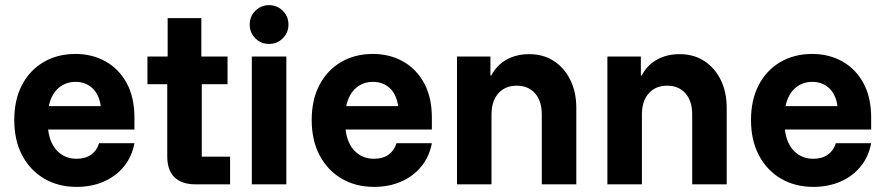

<svg xmlns="http://www.w3.org/2000/svg" viewBox="-20 -721 3463 751"><path d="M280 10Q208.3 10 153.3 -22.1Q98.3 -54.2 67.1 -112.9Q35.8 -171.7 35.8 -251.7Q35.8 -330.8 66.2 -388.8Q96.7 -446.7 150.8 -478.3Q205 -510 275 -510Q340.8 -510 392.9 -480.8Q445 -451.7 475.4 -396.2Q505.8 -340.8 505.8 -260.8V-214.2H168.3Q175 -159.2 205 -129.6Q235 -100 279.2 -100Q314.2 -100 336.7 -116.2Q359.2 -132.5 367.5 -160.8H505.8Q495.8 -107.5 464.2 -69.2Q432.5 -30.8 385 -10.4Q337.5 10 280 10ZM170.8 -305.8H374.2Q367.5 -352.5 340.8 -376.7Q314.2 -400.8 275.8 -400.8Q236.7 -400.8 208.8 -376.7Q180.8 -352.5 170.8 -305.8Z M744.2 0Q691.7 0 662.9 -27.1Q634.2 -54.2 634.2 -110V-391.7H556.7V-500H635.8V-650H767.5V-500H870V-391.7H769.2V-108.3H880V0Z M965 0V-500H1100V0ZM1032.5 -549.2Q1000.8 -549.2 978.8 -571.2Q956.7 -593.3 956.7 -625Q956.7 -656.7 978.8 -678.8Q1000.8 -700.8 1032.5 -700.8Q1064.2 -700.8 1086.2 -678.8Q1108.3 -656.7 1108.3 -625Q1108.3 -593.3 1086.2 -571.2Q1064.2 -549.2 1032.5 -549.2Z M1443.3 10Q1371.7 10 1316.7 -22.1Q1261.7 -54.2 1230.4 -112.9Q1199.2 -171.7 1199.2 -251.7Q1199.2 -330.8 1229.6 -388.8Q1260 -446.7 1314.2 -478.3Q1368.3 -510 1438.3 -510Q1504.2 -510 1556.3 -480.8Q1608.3 -451.7 1638.8 -396.2Q1669.2 -340.8 1669.2 -260.8V-214.2H1331.7Q1338.3 -159.2 1368.3 -129.6Q1398.3 -100 1442.5 -100Q1477.5 -100 1500 -116.2Q1522.5 -132.5 1530.8 -160.8H1669.2Q1659.2 -107.5 1627.5 -69.2Q1595.8 -30.8 1548.3 -10.4Q1500.8 10 1443.3 10ZM1334.2 -305.8H1537.5Q1530.8 -352.5 1504.2 -376.7Q1477.5 -400.8 1439.2 -400.8Q1400 -400.8 1372.1 -376.7Q1344.2 -352.5 1334.2 -305.8Z M1767.5 0V-500H1898.3V-425.8H1901.7Q1923.3 -466.7 1961.7 -487.9Q2000 -509.2 2050 -509.2Q2105 -509.2 2146.2 -482.5Q2187.5 -455.8 2210.8 -408.3Q2234.2 -360.8 2234.2 -299.2V0H2099.2V-273.3Q2099.2 -325.8 2072.9 -355.8Q2046.7 -385.8 2000.8 -385.8Q1955.8 -385.8 1929.2 -355.8Q1902.5 -325.8 1902.5 -273.3V0Z M2355.8 0V-500H2486.7V-425.8H2490Q2511.7 -466.7 2550 -487.9Q2588.3 -509.2 2638.3 -509.2Q2693.3 -509.2 2734.6 -482.5Q2775.8 -455.8 2799.2 -408.3Q2822.5 -360.8 2822.5 -299.2V0H2687.5V-273.3Q2687.5 -325.8 2661.2 -355.8Q2635 -385.8 2589.2 -385.8Q2544.2 -385.8 2517.5 -355.8Q2490.8 -325.8 2490.8 -273.3V0Z M3161.7 10Q3090 10 3035 -22.1Q2980 -54.2 2948.8 -112.9Q2917.5 -171.7 2917.5 -251.7Q2917.5 -330.8 2947.9 -388.8Q2978.3 -446.7 3032.5 -478.3Q3086.7 -510 3156.7 -510Q3222.5 -510 3274.6 -480.8Q3326.7 -451.7 3357.1 -396.2Q3387.5 -340.8 3387.5 -260.8V-214.2H3050Q3056.7 -159.2 3086.7 -129.6Q3116.7 -100 3160.8 -100Q3195.8 -100 3218.3 -116.2Q3240.8 -132.5 3249.2 -160.8H3387.5Q3377.5 -107.5 3345.8 -69.2Q3314.2 -30.8 3266.7 -10.4Q3219.2 10 3161.7 10ZM3052.5 -305.8H3255.8Q3249.2 -352.5 3222.5 -376.7Q3195.8 -400.8 3157.5 -400.8Q3118.3 -400.8 3090.4 -376.7Q3062.5 -352.5 3052.5 -305.8Z"/></svg>

Font: Funnel Sans Light
Style: Bold
Weight: 700
Version: Version 1.000